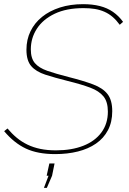

<svg xmlns="http://www.w3.org/2000/svg" viewBox="-21 -735 620 922"><path d="M244 5Q160 5 103.5 -21.5Q47 -48 -1 -105L15 -118Q36 -93 59.5 -73.5Q83 -54 111 -40.5Q139 -27 172.5 -20Q206 -13 248 -13Q323 -13 379 -35Q435 -57 466 -99Q497 -141 497 -199Q497 -246 476 -272Q455 -298 412.5 -314Q370 -330 305 -346Q241 -362 196.5 -376.5Q152 -391 129 -417.5Q106 -444 106 -496Q106 -545 125.5 -585Q145 -625 181 -654Q217 -683 267 -699Q317 -715 378 -715Q423 -715 458.5 -706Q494 -697 521.5 -678Q549 -659 570 -630L554 -616Q538 -638 520 -653.5Q502 -669 480.5 -678.5Q459 -688 434.5 -692Q410 -696 380 -696Q298 -696 241.5 -669Q185 -642 156 -597Q127 -552 127 -498Q127 -455 146.5 -432Q166 -409 206 -395Q246 -381 309 -365Q380 -347 426.5 -329.5Q473 -312 495.5 -283Q518 -254 518 -201Q518 -149 497.5 -110Q477 -71 440 -45.5Q403 -20 353 -7.5Q303 5 244 5ZM190 167 212 109H203L216 50H241L229 109L204 167Z"/></svg>

Font: Raleway Thin Thin
Style: Italic
Weight: 250
Italic angle: -12°
Version: Version 4.026